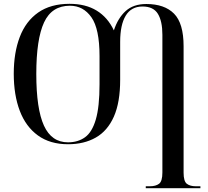

<svg xmlns="http://www.w3.org/2000/svg" viewBox="-20 -745 1089 1005"><path d="M743 240V230H764Q795 230 812.5 217Q830 204 830 158V-563Q830 -634 806.5 -672.5Q783 -711 726 -711Q667 -711 638 -663Q609 -615 609 -526V-327Q609 -209 576 -134.5Q543 -60 481.5 -25Q420 10 336 10Q242 10 178.5 -36Q115 -82 83.5 -165Q52 -248 52 -359Q52 -469 83.5 -551.5Q115 -634 180 -679.5Q245 -725 344 -725Q428 -725 486 -689.5Q544 -654 576 -586Q597 -650 637.5 -687Q678 -724 746 -724Q841 -724 891 -673.5Q941 -623 941 -503V159Q941 204 958 217Q975 230 1005 230H1029V240ZM336 0Q388 0 425 -26.5Q462 -53 481.5 -119.5Q501 -186 501 -304V-451Q501 -594 458.5 -654.5Q416 -715 346 -715Q251 -715 210.5 -627.5Q170 -540 170 -358Q170 -175 210 -87.5Q250 0 336 0Z"/></svg>

Font: Noto Serif Display SemiCondensed Medium
Style: Regular
Weight: 500
Width: 4
Designer: Monotype Design Team
Foundry: Monotype Imaging Inc.
Version: Version 2.009